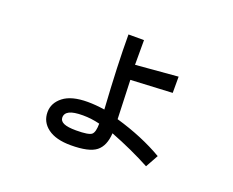

<svg xmlns="http://www.w3.org/2000/svg" viewBox="-106 -767 1212 999"><g transform="rotate(20 500.0 -267.5)"><path d="M808.6 -46.9 769.5 23.4Q668 -31.2 546.9 -78.1Q543 -7.8 503.9 23.4Q464.8 54.7 363.3 54.7Q281.2 54.7 236.3 21.5Q191.4 -11.7 191.4 -66.4Q191.4 -117.2 236.3 -152.3Q281.2 -187.5 371.1 -187.5Q414.1 -187.5 464.8 -179.7Q449.2 -421.9 449.2 -589.8H535.2V-453.1L769.5 -472.7V-382.8L539.1 -371.1L546.9 -156.2Q695.3 -113.3 808.6 -46.9ZM464.8 -101.6Q418 -113.3 371.1 -113.3Q320.3 -113.3 296.9 -101.6Q273.4 -89.8 273.4 -66.4Q273.4 -46.9 294.9 -37.1Q316.4 -27.3 363.3 -27.3Q433.6 -27.3 449.2 -41Q464.8 -54.7 464.8 -101.6Z"/></g></svg>

Font: WenQuanYi Micro Hei Mono
Style: Regular
Weight: 400
Foundry: Ascender Corporation
Version: Version 0.2.0-beta